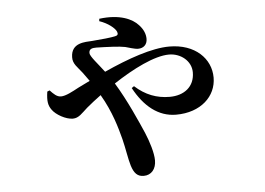

<svg xmlns="http://www.w3.org/2000/svg" viewBox="-49 -659 1098 796"><g transform="rotate(-5 500.0 -261.0)"><path d="M160 -314 150 -310C144 -270 148 -252 161 -234C176 -212 217 -189 246 -189C271 -189 285 -208 309 -229C327 -244 347 -260 369 -276C412 -203 431 -133 443 -87C454 -43 459 -3 468 26C478 58 492 73 518 73C550 73 570 49 570 13C570 -18 555 -66 539 -104C518 -152 478 -244 432 -319C514 -373 605 -419 666 -419C714 -419 758 -385 758 -337C758 -277 714 -244 654 -244C600 -244 553 -262 510 -301L500 -294C542 -216 600 -168 674 -168C777 -168 842 -230 842 -308C842 -387 777 -452 670 -452C597 -452 497 -417 396 -371C369 -407 338 -440 338 -454C338 -472 352 -474 369 -474C412 -473 465 -471 488 -466C501 -463 525 -454 541 -454C563 -454 579 -468 579 -492C579 -512 571 -532 553 -551C529 -578 477 -603 391 -592L390 -582C426 -570 454 -547 460 -532C464 -522 461 -516 450 -514C433 -510 393 -506 354 -503C325 -501 266 -504 265 -443C264 -415 284 -400 303 -375L329 -339L280 -315C254 -301 225 -285 205 -285C188 -285 175 -298 160 -314Z"/></g></svg>

Font: Noto Serif SC
Style: Bold
Weight: 700
Designer: Ryoko NISHIZUKA 西塚涼子 (kana & ideographs); Frank Grießhammer (Latin, Greek & Cyrillic); Wenlong ZHANG 张文龙 (bopomofo); San
Foundry: Adobe
Version: Version 2.001;hotconv 1.1.0;makeotfexe 2.6.0